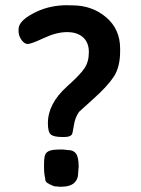

<svg xmlns="http://www.w3.org/2000/svg" viewBox="-20 -703 536 732"><path d="M50.8 -584V-591.8Q50.8 -626 120.1 -658.7Q172.4 -683.1 235.8 -683.1L245.6 -682.6H255.4Q331.1 -682.6 384.5 -637.2Q438 -591.8 438 -517.6V-508.3Q438 -447.8 414.3 -411.4Q390.6 -375 336.9 -326.9Q283.2 -278.8 281.7 -276.9Q266.6 -256.3 261.7 -225.6Q256.8 -194.8 254.4 -190.9Q248 -180.7 225.1 -180.7H216.3Q185.1 -180.7 173.8 -190.4Q162.6 -199.2 162.6 -233.4Q162.6 -308.1 236.3 -374Q285.6 -418 302.2 -442.9Q318.8 -467.8 318.8 -504.2Q318.8 -540.5 296.9 -560.5Q274.9 -580.6 235.4 -580.6Q195.8 -580.6 147 -557.9Q98.1 -535.2 85.7 -535.2Q73.2 -535.2 62 -550.8Q50.8 -566.4 50.8 -584ZM279.3 -61 277.8 -41.5Q277.8 -18.6 262 -4.9Q246.1 8.8 215.8 8.8H205.6Q200.7 7.8 192.1 7.8Q183.6 7.8 160.6 -5.4Q151.9 -10.3 151.9 -25.4Q149.4 -35.2 149.4 -39.6L148.4 -46.9Q148.4 -49.3 148.4 -51.8L147.9 -59.6V-77.1Q147.9 -107.9 154.3 -117.2Q164.6 -132.8 201.7 -132.8H222.2L239.3 -130.9Q260.3 -130.9 270 -117.2Q279.8 -103.5 279.8 -68.8V-64Z"/></svg>

Font: Averia Sans Libre
Style: Bold
Weight: 700
Version: Version 1.002